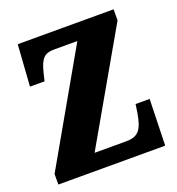

<svg xmlns="http://www.w3.org/2000/svg" viewBox="-104 -621 651 706"><g transform="rotate(-20 221.5 -268.0)"><path d="M6 0H424L429 -181H374L369 -147C358 -82 340 -64 294 -64H171L417 -493V-536H42L31 -374H88L95 -403C108 -457 123 -472 161 -472H252L6 -41Z"/></g></svg>

Font: Noto Serif Devanagari ExtraCondensed ExtraBold
Style: Regular
Weight: 800
Width: 2
Designer: Universal Thirst, Indian Type Foundry and the Monotype Design Team
Foundry: Monotype Imaging Inc.
Version: Version 2.004